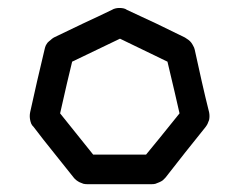

<svg xmlns="http://www.w3.org/2000/svg" viewBox="-20 -561 601 482"><path d="M504.9 -279.3Q505.9 -274.4 505.9 -269.5Q505.9 -264.6 504.9 -259.8Q502.9 -254.9 501 -250Q499 -246.1 496.1 -242.2Q470.7 -210 445.3 -178.7Q420.9 -147.5 395.5 -115.2Q391.6 -111.3 388.7 -108.4Q384.8 -105.5 379.9 -103.5Q375 -101.6 370.1 -99.6Q366.2 -98.6 360.4 -98.6Q320.3 -98.6 280.3 -98.6Q239.3 -98.6 199.2 -98.6Q194.3 -98.6 189.5 -99.6Q184.6 -101.6 179.7 -103.5Q175.8 -105.5 171.9 -108.4Q168 -111.3 165 -115.2Q139.6 -147.5 114.3 -178.7Q88.9 -210 64.5 -242.2Q60.5 -246.1 58.6 -250Q56.6 -254.9 55.7 -259.8Q54.7 -264.6 54.7 -269.5Q54.7 -274.4 55.7 -279.3Q64.5 -318.4 73.2 -357.4Q83 -397.5 91.8 -436.5Q92.8 -441.4 94.7 -446.3Q96.7 -450.2 99.6 -454.1Q103.5 -458 107.4 -460.9Q110.4 -463.9 115.2 -466.8Q151.4 -484.4 188.5 -502Q224.6 -518.6 260.7 -536.1Q265.6 -539.1 270.5 -540Q274.4 -541 280.3 -541Q285.2 -541 290 -540Q294.9 -539.1 298.8 -536.1Q335.9 -518.6 372.1 -502Q408.2 -484.4 444.3 -466.8Q449.2 -463.9 453.1 -460.9Q457 -458 460 -454.1Q462.9 -450.2 464.8 -446.3Q467.8 -441.4 468.8 -436.5Q477.5 -397.5 486.3 -357.4Q495.1 -318.4 504.9 -279.3ZM346.7 -172.9Q375 -207 430.7 -276.4Q420.9 -320.3 400.4 -406.2Q360.4 -425.8 281.2 -463.9Q241.2 -444.3 161.1 -406.2Q150.4 -363.3 130.9 -276.4Q158.2 -242.2 213.9 -172.9Q247.1 -172.9 280.3 -172.9Q313.5 -172.9 346.7 -172.9Z"/></svg>

Font: Passbolt
Style: Regular
Weight: 400
Version: Version 1.0